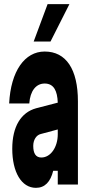

<svg xmlns="http://www.w3.org/2000/svg" viewBox="-20 -888 440 924"><path d="M258 -66V0H355V-400C355 -555 298 -640 195 -640C99 -640 32 -546 24 -390H121C125 -450 153 -486 195 -486C217 -486 233 -477 243 -460C252 -445 257 -423 258 -394L154 -367C81 -347 39 -279 39 -172C39 -60 83 16 153 16C196 16 223 -13 236 -66ZM258 -242C258 -180 224 -130 179 -130C152 -130 140 -150 140 -186C140 -215 155 -238 176 -243L258 -265ZM223 -688 314 -868H209L142 -688Z"/></svg>

Font: Yard Headline
Style: Regular
Weight: 400
Monospace: yes
Designer: Roman Shamin
Foundry: Evil Martians
Version: Version 1.000